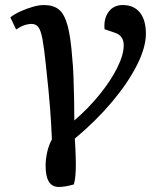

<svg xmlns="http://www.w3.org/2000/svg" viewBox="-20 -554 659 762"><path d="M213 188Q161 188 161 104Q161 77 167.5 49Q174 21 186 -1Q184 -41 182.5 -69.5Q181 -98 178.5 -127Q176 -156 172.5 -195.5Q169 -235 162 -297Q155 -364 148.5 -399Q142 -434 132 -446.5Q122 -459 106 -459Q76 -459 44 -437L21 -485Q37 -498 61.5 -509Q86 -520 110.5 -527Q135 -534 154 -534Q192 -534 214 -516Q236 -498 248.5 -451.5Q261 -405 267 -320Q270 -293 271.5 -252.5Q273 -212 274 -166Q275 -120 275 -76Q331 -124 375.5 -179Q420 -234 445.5 -285.5Q471 -337 471 -374Q471 -411 439 -423L395 -438Q391 -480 411 -507Q431 -534 467 -534Q511 -534 535 -504.5Q559 -475 559 -420Q559 -366 523.5 -295.5Q488 -225 424.5 -149.5Q361 -74 277 -4Q278 11 279 31.5Q280 52 280.5 70.5Q281 89 281 99Q281 152 273 178Q238 188 213 188Z"/></svg>

Font: Literata 7pt Medium
Style: Italic
Weight: 500
Italic angle: -2°
Designer: Latin by Veronika Burian and Jose Scaglione. Greek by Irene Vlachou. Cyrillic by Vera Evstafieva
Foundry: TypeTogether
Version: Version 3.002